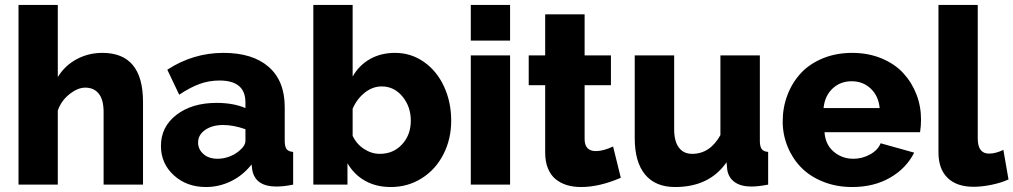

<svg xmlns="http://www.w3.org/2000/svg" viewBox="-20 -750 4117 780"><path d="M561 0H400.9V-294.9Q400.9 -344.7 381.3 -369.4Q361.8 -394 326.2 -394Q295.9 -394 262.2 -367.4Q228.5 -340.8 214.8 -300.8V0H55.2V-730H214.8V-437Q243.2 -483.4 291 -509.3Q338.9 -535.2 396 -535.2Q561 -535.2 561 -335.9Z M633.8 -157.2Q633.8 -234.9 696.8 -283.4Q759.8 -332 859.9 -332Q928.2 -332 977.1 -311V-334Q977.1 -422.9 871.6 -422.9Q829.1 -422.9 790.8 -408.9Q752.4 -395 708 -365.2L659.7 -466.8Q764.6 -535.2 887.7 -535.2Q1006.3 -535.2 1071.5 -478.3Q1136.7 -421.4 1136.7 -314.9V-178.2Q1136.7 -154.3 1144.3 -144.3Q1151.9 -134.3 1170.9 -132.8V0Q1133.8 7.8 1103 7.8Q1017.6 7.8 1004.9 -59.1L1002 -82Q967.3 -37.6 918.7 -13.9Q870.1 9.8 816.9 9.8Q738.3 9.8 686 -38.1Q633.8 -85.9 633.8 -157.2ZM951.7 -137.2Q977.1 -157.7 977.1 -178.2V-225.1Q928.2 -242.2 886.7 -242.2Q842.3 -242.2 813.5 -222.2Q784.7 -202.1 784.7 -170.9Q784.7 -143.6 806.4 -124.3Q828.1 -105 863.8 -105Q887.7 -105 911.4 -113.8Q935.1 -122.6 951.7 -137.2Z M1391.6 -86.9V0H1252.9V-730H1412.6V-439Q1438.5 -484.9 1482.9 -510Q1527.3 -535.2 1585 -535.2Q1649.9 -535.2 1702.4 -498.3Q1754.9 -461.4 1783.9 -398.4Q1813 -335.4 1813 -259.8Q1813 -184.6 1781.2 -122.8Q1749.5 -61 1693.1 -25.6Q1636.7 9.8 1567.9 9.8Q1508.3 9.8 1463.4 -15.4Q1418.5 -40.5 1391.6 -86.9ZM1648.9 -259.8Q1648.9 -316.9 1615 -357.9Q1581.1 -398.9 1530.8 -398.9Q1493.7 -398.9 1461.7 -373.5Q1429.7 -348.1 1412.6 -308.1V-198.2Q1428.2 -165 1458.7 -145Q1489.3 -125 1522.9 -125Q1578.1 -125 1613.5 -163.6Q1648.9 -202.1 1648.9 -259.8Z M1892.6 -585V-730H2052.2V-585ZM1892.6 0V-524.9H2052.2V0Z M2502 -27.8Q2415 9.8 2340.8 9.8Q2309.6 9.8 2283.9 2.2Q2258.3 -5.4 2238 -21.5Q2217.8 -37.6 2206.3 -65.2Q2194.8 -92.8 2194.8 -129.9V-403.8H2127.9V-524.9H2194.8V-691.9H2355V-524.9H2461.9V-403.8H2355V-185.1Q2355 -136.2 2400.9 -136.2Q2430.7 -136.2 2470.7 -154.8Z M2558.6 -189V-524.9H2718.8V-224.1Q2718.8 -176.3 2737.8 -150.6Q2756.8 -125 2792 -125Q2864.3 -125 2906.7 -201.2V-524.9H3066.9V-178.2Q3066.9 -154.3 3074.5 -144.3Q3082 -134.3 3100.6 -132.8V0Q3061 7.8 3032.7 7.8Q2990.7 7.8 2965.6 -9.5Q2940.4 -26.9 2934.6 -59.1L2931.6 -90.8Q2861.8 9.8 2722.7 9.8Q2642.6 9.8 2600.6 -41Q2558.6 -91.8 2558.6 -189Z M3441.9 9.8Q3377.4 9.8 3323.5 -12Q3269.5 -33.7 3234.1 -70.3Q3198.7 -106.9 3179.2 -155.3Q3159.7 -203.6 3159.7 -256.8Q3159.7 -313.5 3179 -364Q3198.2 -414.6 3233.4 -452.6Q3268.6 -490.7 3322.5 -512.9Q3376.5 -535.2 3441.9 -535.2Q3507.3 -535.2 3561 -512.9Q3614.7 -490.7 3649.4 -453.1Q3684.1 -415.5 3702.9 -366.9Q3721.7 -318.4 3721.7 -264.2Q3721.7 -239.3 3717.8 -212.9H3329.6Q3333 -162.6 3366.9 -133.8Q3400.9 -105 3446.8 -105Q3482.9 -105 3514.6 -122.6Q3546.4 -140.1 3557.6 -168L3693.8 -129.9Q3662.1 -66.4 3596.2 -28.3Q3530.3 9.8 3441.9 9.8ZM3325.7 -311H3553.7Q3548.8 -360.4 3517.3 -390.1Q3485.8 -419.9 3439.9 -419.9Q3393.6 -419.9 3362.1 -390.1Q3330.6 -360.4 3325.7 -311Z M3792.5 -730H3952.1V-187Q3952.1 -126 3998 -126Q4024.9 -126 4056.2 -141.1L4077.1 -21Q4047.4 -7.3 4008.1 0.7Q3968.8 8.8 3935.1 8.8Q3866.7 8.8 3829.6 -27.3Q3792.5 -63.5 3792.5 -130.9Z"/></svg>

Font: Rawline ExtraBold
Style: Regular
Weight: 800
Designer: Matt McInerney, Pablo Impallari, Rodrigo Fuenzalida
Foundry: Matt McInerney, Pablo Impallari, Rodrigo Fuenzalida
Version: Version 4.020;PS 004.020;hotconv 1.0.88;makeotf.lib2.5.64775